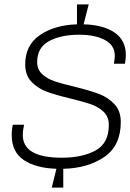

<svg xmlns="http://www.w3.org/2000/svg" viewBox="-20 -782 589 868"><path d="M549 -532Q549 -522 545 -494H495Q499 -520 499 -530Q499 -577 454.5 -601Q410 -625 338 -625Q255 -625 201.5 -596Q148 -567 148 -501Q148 -468 170.5 -447Q193 -426 227 -414.5Q261 -403 317 -390Q386 -373 427 -357.5Q468 -342 497 -311.5Q526 -281 526 -230Q526 -123 451 -72Q376 -21 266 -19V66H214L235 -19Q142 -22 87.5 -58.5Q33 -95 33 -171Q33 -184 34.5 -198Q36 -212 38 -218H89Q87 -210 85 -197Q83 -184 83 -172Q83 -69 259 -69Q353 -69 412.5 -102Q472 -135 472 -217Q472 -254 448.5 -276.5Q425 -299 390 -311Q355 -323 297 -337Q230 -353 190 -368Q150 -383 122 -412.5Q94 -442 94 -491Q94 -578 160.5 -623.5Q227 -669 328 -672V-762H381L358 -672Q445 -670 497 -635.5Q549 -601 549 -532Z"/></svg>

Font: Chivo Thin Italic
Style: Regular
Weight: 100
Italic angle: -8.05°
Designer: Hector Gatti
Foundry: Omnibus-Type
Version: Version 1.007